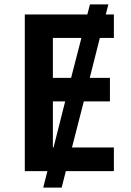

<svg xmlns="http://www.w3.org/2000/svg" viewBox="-20 -780 598 875"><path d="M499 0H280L261 75H177L196 0H93V-714H378L390 -760H474L462 -714H499V-607H435L389 -425H481V-318H362L308 -108H499ZM221 -425H304L351 -607H221ZM221 -108H224L277 -318H221Z"/></svg>

Font: Noto Sans SemiBold
Style: Regular
Weight: 600
Designer: Monotype Design Team
Foundry: Monotype Imaging Inc.
Version: Version 2.007